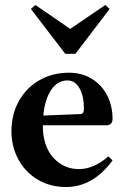

<svg xmlns="http://www.w3.org/2000/svg" viewBox="-20 -743 498 771"><path d="M415 -115 432 -99Q354 8 245 8Q182 8 132 -21.5Q82 -51 54 -102.5Q26 -154 26 -216Q26 -284 56 -337.5Q86 -391 138.5 -421Q191 -451 257 -451Q308 -451 348 -427Q388 -403 410 -360.5Q432 -318 432 -265Q432 -254 426 -247Q420 -240 409 -240H152V-239Q152 -157 193.5 -110.5Q235 -64 297 -64Q357 -64 415 -115ZM154 -279 303 -285Q317 -285 317 -306Q317 -358 299 -389Q281 -420 251 -420Q211 -420 185.5 -382Q160 -344 154 -279ZM104 -707 122 -723 262 -627 403 -723 420 -707 283 -527H242Z"/></svg>

Font: Ibarra Real Nova
Style: Bold
Weight: 700
Designer: Jose Maria Ribagorda & Octavio Pardo
Foundry: Jose Maria Ribagorda
Version: Version 1.014